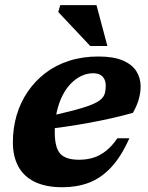

<svg xmlns="http://www.w3.org/2000/svg" viewBox="-20 -736 592 768"><path d="M352 -443Q328.5 -443 306 -432.5Q283.5 -422 264 -402.2Q244.5 -382.5 230 -354Q215.5 -325.5 207.2 -288.8Q199 -252 199 -208Q199 -145.5 221 -121.2Q243 -97 296 -97Q327 -97 353.5 -105.2Q380 -113.5 404 -132.5Q428 -151.5 449.5 -183H497.5Q464.5 -109 424 -66Q383.5 -23 335.2 -5Q287 13 230 13Q164 13 119.8 -8.2Q75.5 -29.5 53.5 -69.8Q31.5 -110 31.5 -167Q31.5 -223.5 46.5 -274.8Q61.5 -326 90.8 -369Q120 -412 161.5 -443.8Q203 -475.5 256.5 -492.8Q310 -510 373.5 -510Q434.5 -510 471.5 -494Q508.5 -478 525.5 -451Q542.5 -424 542.5 -390.5Q542.5 -365 534.8 -338Q527 -311 511.5 -284.5Q468.5 -272.5 423.8 -262.5Q379 -252.5 333.5 -244.2Q288 -236 243.5 -229.5Q199 -223 157 -218L160 -267.5Q228.5 -282.5 273.2 -294.2Q318 -306 344.2 -316.5Q370.5 -327 383 -338Q395.5 -349 399.2 -362.2Q403 -375.5 403 -393Q403 -408.5 397.2 -419.8Q391.5 -431 380.5 -437Q369.5 -443 352 -443ZM409.5 -552H341L213 -688L221 -715.5H366Z"/></svg>

Font: Newsreader 9pt
Style: Bold Italic
Weight: 700
Italic angle: -17°
Designer: Hugues Gentile
Foundry: Production Type
Version: Version 1.003